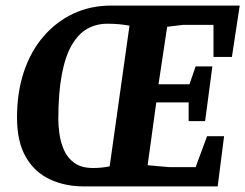

<svg xmlns="http://www.w3.org/2000/svg" viewBox="-20 -668 879 688"><path d="M281 0Q213 0 158.5 -25.5Q104 -51 72.5 -105.5Q41 -160 41 -247Q41 -337 65.5 -410.5Q90 -484 135.5 -537Q181 -590 242.5 -619Q304 -648 378 -648H839L811 -464H745V-579H637L579 -572L548 -366H659L681 -430H741L715 -234H656V-301H540L509 -76Q528 -74 547.5 -72.5Q567 -71 588 -69H681L722 -180H783L760 0ZM314 -66Q329 -66 344 -67.5Q359 -69 373 -72L444 -576Q428 -579 408.5 -581Q389 -583 365 -583Q325 -583 293 -565Q261 -547 237.5 -507Q214 -467 201.5 -401Q189 -335 189 -239Q189 -218 193 -188.5Q197 -159 209 -131Q221 -103 246 -84.5Q271 -66 314 -66Z"/></svg>

Font: Faustina Light
Style: Bold Italic
Weight: 700
Italic angle: -8°
Version: Version 1.200